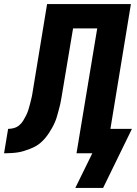

<svg xmlns="http://www.w3.org/2000/svg" viewBox="-57 -755 677 946"><path d="M451 171H314L398 0H320L422 -615H303L245 -269Q243 -255 239.5 -240.5Q236 -226 232 -211.5Q228 -197 224 -182.5Q220 -168 214 -154Q208 -140 200.5 -126.5Q193 -113 184.5 -100Q176 -87 166 -75Q156 -63 144 -52.5Q132 -42 118.5 -34.5Q105 -27 90.5 -21.5Q76 -16 62 -11.5Q48 -7 33 -4.5Q18 -2 1 -1Q-16 0 -25 0H-37L-17 -120Q-3 -120 11.5 -124Q26 -128 37.5 -137.5Q49 -147 57 -160Q65 -173 71.5 -186Q78 -199 82.5 -213Q87 -227 90.5 -241Q94 -255 97.5 -269Q101 -283 103 -297L175 -735H588L487 -120H593Z"/></svg>

Font: Iosevka Aile Heavy Oblique
Style: Regular
Weight: 900
Italic angle: -9°
Designer: Belleve Invis
Foundry: Belleve Invis
Version: Version 31.1.0; ttfautohint (v1.8.4)